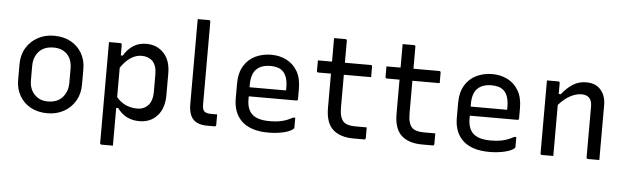

<svg xmlns="http://www.w3.org/2000/svg" viewBox="-55 -959 4440 1367"><g transform="rotate(5 2165.0 -275.0)"><path d="M300 -543Q369 -543 420 -515Q471 -487 499.5 -437.5Q528 -388 528 -324V-213Q528 -147 498 -96.5Q468 -46 416.5 -17.5Q365 11 300 11Q231 11 180 -17Q129 -45 100.5 -94.5Q72 -144 72 -208V-319Q72 -386 102 -436Q132 -486 183.5 -514.5Q235 -543 300 -543ZM305 -459Q236 -459 199.5 -418.5Q163 -378 163 -316V-215Q163 -147 202 -110Q237 -73 295 -73Q364 -73 400.5 -115Q437 -157 437 -216V-317Q437 -388 399 -424Q364 -459 305 -459Z M693 -532H774Q785 -532 785 -521V-445H799Q827 -492 867 -517.5Q907 -543 959 -543Q1036 -543 1084.5 -491Q1133 -439 1133 -347V-191Q1133 -97 1084.5 -43.5Q1036 10 957 10Q856 10 799 -70H785V200H704Q693 200 693 189ZM933 -455Q894 -455 856.5 -431Q819 -407 785 -357V-147Q815 -111 853 -94.5Q891 -78 933 -78Q983 -78 1012.5 -111Q1042 -144 1042 -205V-333Q1042 -394 1011 -427Q981 -455 933 -455Z M1505 -11Q1505 0 1494 0H1442Q1373 0 1340.5 -34.5Q1308 -69 1308 -144V-750H1388Q1399 -750 1399 -739V-149Q1399 -113 1412 -100Q1426 -86 1461 -86H1505Z M1853 -543Q1912 -543 1961 -518.5Q2010 -494 2039.5 -444.5Q2069 -395 2069 -318V-245Q2069 -234 2058 -234H1718V-211Q1718 -146 1752 -110Q1791 -71 1880 -71Q1933 -71 1971 -80.5Q2009 -90 2046 -111H2061V-40Q2061 -36 2057 -32Q2038 -13 1988 -1Q1938 11 1879 11Q1755 11 1691 -47Q1627 -105 1627 -211V-315Q1627 -393 1657.5 -443.5Q1688 -494 1739.5 -518.5Q1791 -543 1853 -543ZM1853 -463Q1789 -463 1753.5 -428.5Q1718 -394 1718 -316V-299H1979V-319Q1979 -398 1944 -433Q1928 -449 1905 -456Q1882 -463 1853 -463Z M2574 -87V-11Q2574 0 2563 0H2488Q2391 0 2339 -47.5Q2287 -95 2287 -202V-446H2197Q2186 -446 2186 -457V-532H2287V-700H2368Q2379 -700 2379 -689V-532H2563Q2574 -532 2574 -521V-446H2379V-210Q2379 -140 2408 -111Q2433 -87 2492 -87Z M3064 -87V-11Q3064 0 3053 0H2978Q2881 0 2829 -47.5Q2777 -95 2777 -202V-446H2687Q2676 -446 2676 -457V-532H2777V-700H2858Q2869 -700 2869 -689V-532H3053Q3064 -532 3064 -521V-446H2869V-210Q2869 -140 2898 -111Q2923 -87 2982 -87Z M3433 -543Q3492 -543 3541 -518.5Q3590 -494 3619.5 -444.5Q3649 -395 3649 -318V-245Q3649 -234 3638 -234H3298V-211Q3298 -146 3332 -110Q3371 -71 3460 -71Q3513 -71 3551 -80.5Q3589 -90 3626 -111H3641V-40Q3641 -36 3637 -32Q3618 -13 3568 -1Q3518 11 3459 11Q3335 11 3271 -47Q3207 -105 3207 -211V-315Q3207 -393 3237.5 -443.5Q3268 -494 3319.5 -518.5Q3371 -543 3433 -543ZM3433 -463Q3369 -463 3333.5 -428.5Q3298 -394 3298 -316V-299H3559V-319Q3559 -398 3524 -433Q3508 -449 3485 -456Q3462 -463 3433 -463Z M3915 0H3834Q3823 0 3823 -11V-532H3904Q3915 -532 3915 -521V-443H3930Q3965 -488 4007.5 -515.5Q4050 -543 4103 -543Q4171 -543 4207.5 -501Q4244 -459 4244 -393V0H4163Q4152 0 4152 -11V-375Q4152 -455 4077 -455Q4039 -455 3997.5 -433Q3956 -411 3915 -365Z"/></g></svg>

Font: Recursive Sn Lnr St
Style: Regular
Weight: 400
Version: Version 1.079;hotconv 1.0.112;makeotfexe 2.5.65598; ttfautoh